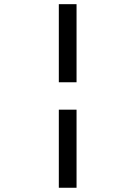

<svg xmlns="http://www.w3.org/2000/svg" viewBox="-20 -719 642 910"><path d="M342.8 -329.1V-699.2H258.8V-329.1ZM342.8 170.9V-199.2H258.8V170.9Z"/></svg>

Font: Hack Dev
Style: Regular
Weight: 400
Designer: Christopher Simpkins
Foundry: Christopher Simpkins
Version: Version 2.0315